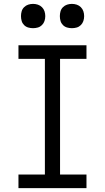

<svg xmlns="http://www.w3.org/2000/svg" viewBox="-20 -968 540 988"><path d="M75 0V-70H211V-665H75V-735H425V-665H289V-70H425V0ZM350 -823Q337 -823 325 -826.5Q313 -830 304 -839Q295 -848 291.5 -860Q288 -872 288 -885Q288 -898 291.5 -910Q295 -922 304 -931Q313 -940 325 -944Q337 -948 350 -948Q363 -948 375 -944Q387 -940 396 -931Q405 -922 409 -910Q413 -898 413 -885Q413 -872 409 -860Q405 -848 396 -839Q387 -830 375 -826.5Q363 -823 350 -823ZM150 -823Q137 -823 125 -826.5Q113 -830 104 -839Q95 -848 91.5 -860Q88 -872 88 -885Q88 -898 91.5 -910Q95 -922 104 -931Q113 -940 125 -944Q137 -948 150 -948Q163 -948 175 -944Q187 -940 196 -931Q205 -922 209 -910Q213 -898 213 -885Q213 -872 209 -860Q205 -848 196 -839Q187 -830 175 -826.5Q163 -823 150 -823Z"/></svg>

Font: Iosevka Curly Slab
Style: Regular
Weight: 400
Monospace: yes
Designer: Belleve Invis
Foundry: Belleve Invis
Version: Version 22.1.2; ttfautohint (v1.8.4)